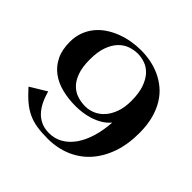

<svg xmlns="http://www.w3.org/2000/svg" viewBox="-180 -723 1095 1095"><g transform="rotate(45 367.5 -175.0)"><path d="M43 -288.1Q43 -331.5 56.4 -367.4Q69.8 -403.3 93 -431.6Q116.2 -460 147.5 -480.7Q178.7 -501.5 214.4 -515.1Q250 -528.8 288.8 -535.4Q327.6 -542 365.2 -542Q403.3 -542 442.1 -534.7Q481 -527.3 517.3 -511Q553.7 -494.6 585.4 -468.5Q617.2 -442.4 640.9 -404.3Q664.6 -366.2 678.2 -315.7Q691.9 -265.1 691.9 -200.2Q691.9 -109.4 666.5 -36.9Q641.1 35.6 595.2 86.7Q549.3 137.7 485.1 164.8Q420.9 191.9 342.8 191.9Q293.5 191.9 255.6 185.8Q217.8 179.7 185.3 164.6Q152.8 149.4 122.3 123.8Q91.8 98.1 57.1 59.1L155.8 -1Q165.5 34.7 180.2 64.9Q194.8 95.2 215.3 117.2Q235.8 139.2 263.4 151.6Q291 164.1 327.1 164.1Q373 164.1 410.4 142.3Q447.8 120.6 475.1 81.3Q502.4 42 519 -12.7Q535.6 -67.4 540 -133.8Q519 -108.9 491.9 -93Q464.8 -77.1 436 -68.1Q407.2 -59.1 378.7 -55.4Q350.1 -51.8 326.2 -51.8Q267.1 -51.8 215.6 -64.7Q164.1 -77.6 125.7 -106Q87.4 -134.3 65.2 -179.2Q43 -224.1 43 -288.1ZM194.8 -297.9Q194.8 -236.3 209.5 -196Q224.1 -155.8 248 -132.3Q272 -108.9 302.5 -99.4Q333 -89.8 365.2 -89.8Q396 -89.8 425.5 -102.5Q455.1 -115.2 478.3 -141.1Q501.5 -167 515.6 -206.1Q529.8 -245.1 529.8 -297.9Q529.8 -359.9 515.1 -401.6Q500.5 -443.4 477.1 -468.8Q453.6 -494.1 424.1 -504.6Q394.5 -515.1 365.2 -515.1Q335 -515.1 304.7 -504.6Q274.4 -494.1 250 -469Q225.6 -443.8 210.2 -402.1Q194.8 -360.4 194.8 -297.9Z"/></g></svg>

Font: Uncial Antiqua
Style: Regular
Weight: 400
Version: Version 1.000